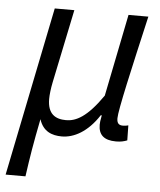

<svg xmlns="http://www.w3.org/2000/svg" viewBox="-57 -529 625 752"><g transform="rotate(5 256.0 -153.5)"><path d="M-7 179H71C82 101 90 51 110 -49C125 -2 160 11 199 11C246 11 300 -17 344 -85H348C344 -64 343 -56 343 -48C343 -8 365 12 412 12C431 12 443 9 456 4L455 -55C449 -53 441 -52 434 -52C420 -52 410 -57 410 -79C410 -111 448 -277 496 -486H418L353 -163C292 -75 249 -54 210 -54C168 -54 137 -72 137 -131C137 -147 140 -173 145 -197L205 -486H128Z"/></g></svg>

Font: Source Sans Pro
Style: Italic
Weight: 400
Italic angle: -11°
Designer: Paul D. Hunt
Foundry: Adobe Systems Incorporated
Version: Version 3.006;hotconv 1.0.111;makeotfexe 2.5.65597